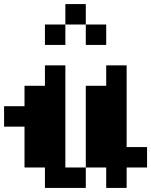

<svg xmlns="http://www.w3.org/2000/svg" viewBox="-20 -820 740 940"><path d="M300 -700V-800H400V-700ZM0 -200V-300H100V-400H200V-500H300V0H400V100H200V0H100V-200ZM200 -600V-700H300V-600ZM400 0V-400H500V-500H600V-100H700V0H600V100H500V0ZM400 -600V-700H500V-600Z"/></svg>

Font: FT88 Gothique
Style: Regular
Weight: 400
Designer: Ange Degheest & Oriane Charvieux
Foundry: Velvetyne Type Foundry
Version: Version 1.000;FEAKit 1.0